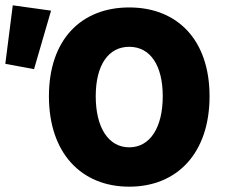

<svg xmlns="http://www.w3.org/2000/svg" viewBox="-30 -690 852 722"><path d="M456 12C636 12 758 -114 758 -328C758 -541 636 -662 456 -662C276 -662 154 -542 154 -328C154 -114 276 12 456 12ZM456 -136C378 -136 330 -210 330 -328C330 -446 378 -514 456 -514C534 -514 582 -446 582 -328C582 -210 534 -136 456 -136ZM-10 -450 98 -430 162 -650 18 -670Z"/></svg>

Font: Giro Sans Black
Style: Regular
Weight: 900
Designer: Paul D. Hunt
Foundry: Adobe Systems Incorporated
Version: Version 1.000;PS 1.0;hotconv 1.0.88;makeotf.lib2.5.647800